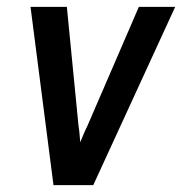

<svg xmlns="http://www.w3.org/2000/svg" viewBox="-20 -540 540 560"><path d="M136 0 69 -520H175L209 -173Q211 -161 212 -149Q213 -137 214 -125Q219 -137 224 -149Q229 -161 235 -173L385 -520H491L252 0Z"/></svg>

Font: Iosevka SS18 Semibold
Style: Italic
Weight: 600
Italic angle: -9°
Monospace: yes
Designer: Belleve Invis
Foundry: Belleve Invis
Version: Version 25.1.1; ttfautohint (v1.8.4)